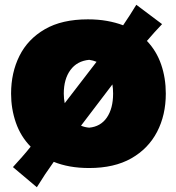

<svg xmlns="http://www.w3.org/2000/svg" viewBox="-20 -686 739 804"><path d="M134.3 98.1 34.2 13.7Q54.2 -8.3 72.8 -29.3Q91.3 -50.3 108.4 -71.8Q66.4 -114.7 46.4 -172.6Q26.4 -230.5 26.4 -293.9Q26.4 -381.8 61.5 -452.1Q96.7 -522.5 168 -563.7Q239.3 -605 348.1 -605Q391.1 -605 428 -598.4Q464.8 -591.8 495.6 -580.1Q509.8 -600.6 523.4 -622.1Q537.1 -643.6 550.8 -666L658.7 -585Q626 -550.8 595.2 -514.6Q635.3 -472.7 654.8 -416Q674.3 -359.4 674.3 -293.9Q674.3 -204.1 637.7 -133.8Q601.1 -63.5 529.8 -22.9Q458.5 17.6 353.5 17.6Q310.1 17.6 273.2 11Q236.3 4.4 205.1 -8.3Q186.5 17.6 168.9 43.9Q151.4 70.3 134.3 98.1ZM247.1 -293.9Q247.1 -272.9 251 -253.9L384.3 -427.2Q370.1 -433.1 353.5 -435.5Q302.7 -430.7 274.9 -392.8Q247.1 -355 247.1 -293.9ZM353.5 -151.4Q401.4 -155.8 427.5 -193.8Q453.6 -231.9 453.6 -293.9Q453.6 -314.9 450.7 -332.5L319.3 -159.7Q335.4 -152.8 353.5 -151.4Z"/></svg>

Font: Pinar Black
Style: Regular
Weight: 900
Designer: Amin Abedi
Version: Version 3.000